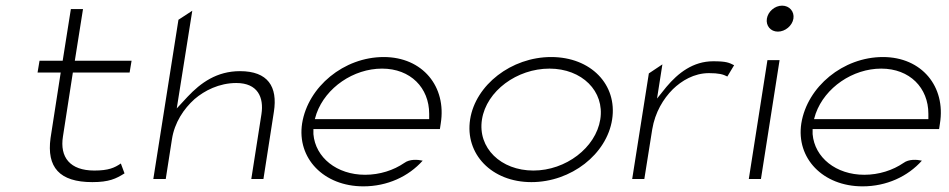

<svg xmlns="http://www.w3.org/2000/svg" viewBox="-20 -664 3362 680"><path d="M113 -407H195L159 -175C145 -72 190 -19 307 -19C366 -19 391 -31 421 -50L408 -85C386 -70 365 -60 314 -60C228 -60 191 -107 203 -181L238 -407H439L446 -449H245L274 -632H231L202 -449H120Z M523 -30H567L589 -171C598 -230 631 -279 669 -313C704 -343 756 -370 817 -370C893 -370 915 -319 906 -260L870 -30H913L950 -268C964 -357 929 -412 830 -412C748 -412 691 -371 644 -321L606 -280L661 -626L612 -594Z M1050 -227C1031 -104 1126 -4 1267 -4C1352 -4 1427 -39 1477 -95C1459 -99 1431 -101 1412 -87C1374 -61 1325 -45 1273 -45C1173 -45 1097 -106 1090 -189V-207H1538L1541 -227C1562 -357 1477 -462 1339 -462C1198 -462 1071 -357 1050 -227ZM1095 -242 1101 -262C1134 -354 1232 -421 1333 -421C1434 -421 1500 -353 1500 -261V-242Z M1645 -241C1626 -119 1721 -19 1862 -19C2003 -19 2129 -118 2148 -241C2167 -364 2073 -462 1932 -462C1791 -462 1664 -363 1645 -241ZM1687 -241C1703 -342 1811 -421 1926 -421C2041 -421 2122 -341 2106 -241C2090 -141 1984 -60 1869 -60C1754 -60 1671 -140 1687 -241Z M2219 -30H2262L2290 -206C2300 -266 2329 -314 2363 -348C2394 -378 2438 -405 2491 -405C2525 -405 2541 -401 2556 -393L2580 -433C2562 -442 2553 -447 2506 -447C2435 -447 2382 -406 2340 -356L2307 -315L2326 -436L2278 -404Z M2696 -598C2692 -573 2709 -552 2735 -552C2761 -552 2786 -573 2790 -598C2794 -623 2776 -644 2750 -644C2724 -644 2700 -623 2696 -598ZM2632 -30H2675L2741 -451H2698Z M2818 -227C2799 -104 2894 -4 3035 -4C3120 -4 3195 -39 3245 -95C3227 -99 3199 -101 3180 -87C3142 -61 3093 -45 3041 -45C2941 -45 2865 -106 2858 -189V-207H3306L3309 -227C3330 -357 3245 -462 3107 -462C2966 -462 2839 -357 2818 -227ZM2863 -242 2869 -262C2902 -354 3000 -421 3101 -421C3202 -421 3268 -353 3268 -261V-242Z"/></svg>

Font: Charger Sport
Style: HLExtObl
Weight: 100
Designer: Jasper
Foundry: Cannot Into Space Fonts
Version: Version 1.1